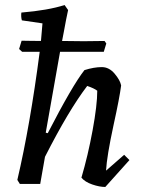

<svg xmlns="http://www.w3.org/2000/svg" viewBox="-20 -732 560 764"><path d="M399 12Q376 12 347 2Q318 -8 304 -25Q330 -113 348.5 -213.5Q367 -314 367 -371Q354 -381 327 -390Q253 -293 159 -108L140 0H59L49 -16Q100 -234 138 -526H68L56 -537L66 -570Q71 -570 97.5 -569.5Q124 -569 143 -569Q147 -609 149 -639L67 -651Q63 -665 65 -682Q172 -691 237 -712L251 -692Q247 -674 243 -653.5Q239 -633 234.5 -608Q230 -583 227 -569Q315 -567 396 -569L403 -559L393 -526H219Q175 -277 162 -204L170 -202Q268 -392 316 -453Q354 -465 385 -465Q414 -465 436 -439Q458 -413 462 -392Q456 -344 432 -235Q405 -110 402 -53L474 -116L495 -95Z"/></svg>

Font: Albura Medium
Style: Italic
Weight: 462
Italic angle: -7°
Designer: Mercedes Jáuregui
Foundry: Omnibus-Type Team
Version: Version 1.000